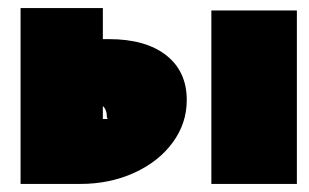

<svg xmlns="http://www.w3.org/2000/svg" viewBox="-20 -456 766 476"><path d="M443 -208Q443 -150 408 -102.5Q373 -55 312.5 -27.5Q252 0 179 0H31V-436H235V-359H250Q341 -359 392 -319Q443 -279 443 -208ZM247 -161Q245 -164 245 -166Q245 -184 235 -193V-161ZM504 -430H716V0H504Z"/></svg>

Font: Ysabeau Black
Style: Regular
Weight: 900
Designer: Christian Thalmann (Catharsis Fonts)
Version: Version 0.003